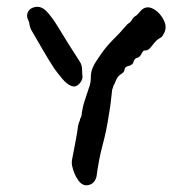

<svg xmlns="http://www.w3.org/2000/svg" viewBox="-20 -542 576 575"><path d="M226 -329Q226 -322 227 -313.5Q228 -305 220 -294Q208 -279 194 -284.5Q180 -290 167 -305.5Q154 -321 143 -336Q126 -362 107.5 -394Q89 -426 75 -450Q70 -458 68 -470Q68 -474 66.5 -477.5Q65 -481 63 -485Q59 -496 63.5 -505.5Q68 -515 78 -519Q100 -527 117.5 -510Q135 -493 158 -454.5Q181 -416 218 -359Q223 -352 224.5 -344.5Q226 -337 226 -329ZM466 -434Q465 -431 459 -428Q453 -425 448 -420Q441 -413 434.5 -404Q428 -395 423 -393Q421 -391 416 -391Q411 -391 410 -390Q406 -386 403.5 -380.5Q401 -375 396 -371Q395 -370 391 -369Q387 -368 385 -366Q381 -362 379.5 -356Q378 -350 373 -348Q370 -345 365 -344.5Q360 -344 356 -340Q354 -339 353 -333.5Q352 -328 350 -326Q346 -322 342.5 -320Q339 -318 335 -314Q330 -308 327.5 -302Q325 -296 323 -291Q320 -287 319 -282.5Q318 -278 316 -274Q314 -256 312 -238.5Q310 -221 306 -198Q299 -151 287.5 -108.5Q276 -66 269 -13Q264 6 249 11Q230 18 216 0Q202 -18 196 -45Q194 -55 196 -65Q200 -87 205.5 -114.5Q211 -142 214 -166Q215 -170 216 -173.5Q217 -177 219 -181Q219 -183 219.5 -184Q220 -185 220 -186Q225 -194 225 -204Q228 -224 234 -241.5Q240 -259 246 -278Q252 -293 252 -310Q252 -327 258 -340Q262 -350 271 -363Q280 -376 286 -385Q303 -408 320.5 -425Q338 -442 354 -461Q361 -470 368 -474Q370 -476 371.5 -477.5Q373 -479 374 -481Q380 -492 389 -496Q392 -499 394.5 -502Q397 -505 400 -508Q416 -527 438 -516Q459 -505 471 -480.5Q483 -456 466 -434Z"/></svg>

Font: Slackside One
Style: Regular
Weight: 400
Version: Version 1.000